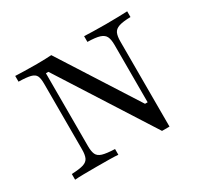

<svg xmlns="http://www.w3.org/2000/svg" viewBox="-123 -740 968 915"><g transform="rotate(-30 361.0 -282.5)"><path d="M527.4 5.6 199.2 -508.9H185.5V-108.1Q185.5 -79 192.7 -62.9Q200 -46.8 222.2 -39.9Q244.4 -33.1 290.3 -31.5V0Q273.4 -1.6 241.9 -2Q210.5 -2.4 171.8 -2.4Q132.3 -2.4 101.2 -2Q70.2 -1.6 52.4 0V-31.5Q96 -33.1 117.3 -39.9Q138.7 -46.8 146 -63.3Q153.2 -79.8 153.2 -108.1V-470.2Q153.2 -499.2 146.4 -513.3Q139.5 -527.4 118.1 -533.1Q96.8 -538.7 52.4 -539.5V-571Q71 -570.2 101.6 -569.4Q132.3 -568.5 171 -568.5Q196 -568.5 216.5 -569.4Q237.1 -570.2 250.8 -571L521.8 -146.8H536.3V-462.9Q536.3 -491.9 528.6 -508.1Q521 -524.2 498.8 -531.5Q476.6 -538.7 431.5 -539.5V-571Q448.4 -570.2 479.8 -569.4Q511.3 -568.5 550 -568.5Q589.5 -568.5 620.6 -569.4Q651.6 -570.2 668.5 -571V-539.5Q626.6 -538.7 604.8 -531.5Q583.1 -524.2 575.8 -508.1Q568.5 -491.9 568.5 -462.9V5.6Z"/></g></svg>

Font: Playfair 12pt Light
Style: Regular
Weight: 300
Designer: Claus Eggers Sørensen
Foundry: Claus Eggers Sørensen
Version: Version 2.000;gftools[0.9.28]